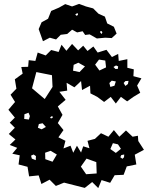

<svg xmlns="http://www.w3.org/2000/svg" viewBox="-20 -948 773 983"><path d="M308 -13 266 4 234 -28 192 -6 178 -50 129 -45 121 -94 75 -106 81 -153 43 -161 68 -191 30 -206 59 -234 25 -262 56 -294 30 -320 56 -346 23 -386 57 -426 34 -463 64 -494 56 -542 96 -571 89 -605 124 -606 127 -640 161 -636 173 -679 214 -664 242 -692 280 -682 295 -719 320 -688 349 -723 380 -690 406 -714 428 -687 458 -710 480 -679 525 -693 553 -656 585 -672 588 -636 632 -645V-601L665 -593L663 -558L704 -547L682 -510L698 -473L663 -452L631 -429L599 -452L573 -418L547 -452L513 -426L478 -452L443 -470L441 -509L400 -487L395 -533L361 -501L321 -524L324 -484L284 -478L316 -437L276 -403L300 -360L276 -318L305 -282L279 -245L315 -227L305 -188L341 -202L355 -166L374 -202L395 -167L406 -199L438 -189L428 -227L466 -237L497 -266L535 -248L563 -282L591 -248L625 -280L659 -248L686 -253L688 -226L717 -181L670 -156L678 -106L629 -96L613 -53L567 -51L544 -12L500 -26L483 15L452 -16L414 14ZM519 -638 487 -643 467 -617 489 -587 523 -603ZM381 -627 357 -616 354 -586 387 -579 415 -608ZM585 -608 574 -613 561 -605 571 -595H583ZM246 -563 166 -579 144 -496 209 -441 249 -503ZM573 -531 552 -535 540 -523 545 -503 566 -509ZM638 -534 622 -533 613 -523 622 -508 635 -518ZM126 -371 105 -363 104 -339 128 -336 133 -354ZM248 -354 241 -351 236 -344 244 -342 250 -345ZM198 -317 179 -313 174 -294 193 -286 215 -298ZM584 -209 558 -215 545 -185 573 -165 599 -186ZM271 -157 239 -176 211 -166 212 -133 249 -120ZM616 -157 601 -154 596 -143 607 -135 615 -143ZM152 -157 139 -151 143 -136 163 -128 164 -149ZM473 -118 423 -136 394 -95 421 -56 475 -60ZM178 -799 193 -834 226 -852 242 -892 282 -909 314 -927 349 -915 385 -928 420 -915 457 -905 484 -878 517 -863 529 -828 563 -811 577 -776 552 -753 519 -755 476 -751 439 -772 416 -769 403 -788 375 -782 349 -796 324 -774 291 -770 267 -746 235 -755 200 -737ZM379 -880 372 -879 365 -873 373 -867 379 -872ZM504 -783 500 -789 492 -787 494 -780 501 -774Z"/></svg>

Font: Rubik Gemstones
Style: Regular
Weight: 400
Designer: Hubert and Fischer, NaN
Foundry: Hubert and Fischer, NaN
Version: Version 2.200